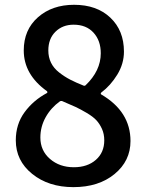

<svg xmlns="http://www.w3.org/2000/svg" viewBox="-20 -768 609 801"><path d="M286.1 12.7Q182.6 12.7 114.3 -42.5Q45.9 -97.7 45.9 -182.6Q45.9 -250 82.5 -299.8Q119.1 -349.6 175.8 -379.9Q177.7 -380.9 177.7 -383.3Q177.7 -385.7 175.8 -387.7Q79.1 -457 79.1 -557.6Q79.1 -643.6 138.2 -695.8Q197.3 -748 289.1 -748Q383.8 -748 440.4 -694.3Q497.1 -640.6 497.1 -552.7Q497.1 -502 469.2 -456.5Q441.4 -411.1 402.3 -381.8Q400.4 -379.9 400.4 -377.4Q400.4 -375 402.3 -374Q524.4 -302.7 524.4 -179.7Q524.4 -96.7 458 -42Q391.6 12.7 286.1 12.7ZM330.1 -410.2Q334 -409.2 336.9 -412.1Q400.4 -472.7 400.4 -545.9Q400.4 -598.6 370.1 -631.8Q339.8 -665 287.1 -665Q241.2 -665 211.4 -635.7Q181.6 -606.4 181.6 -557.6Q181.6 -529.3 192.9 -506.3Q204.1 -483.4 226.6 -465.8Q249 -448.2 272.5 -436Q295.9 -423.8 330.1 -410.2ZM288.1 -70.3Q344.7 -70.3 379.9 -101.1Q415 -131.8 415 -182.6Q415 -209 405.3 -230.5Q395.5 -252 381.8 -266.6Q368.2 -281.2 341.8 -296.9Q315.4 -312.5 295.4 -321.8Q275.4 -331.1 238.3 -346.7Q236.3 -346.7 234.4 -346.7Q232.4 -346.7 230.5 -345.7Q192.4 -318.4 170.4 -278.8Q148.4 -239.3 148.4 -194.3Q148.4 -139.6 188.5 -105Q228.5 -70.3 288.1 -70.3Z"/></svg>

Font: Gen Jyuu GothicL Medium
Style: Regular
Weight: 500
Designer: [Source Han Sans]
Ryoko NISHIZUKA  (kana & ideographs); Paul D. Hunt (Latin, Greek & Cyrillic); Wenlong ZHANG  (bopomofo
Version: Version 1.002.20150607